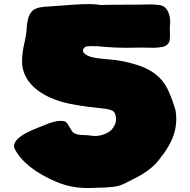

<svg xmlns="http://www.w3.org/2000/svg" viewBox="-20 -900 936 944"><path d="M408.2 24.4Q329.6 24.4 258.3 -5.4Q102.5 -71.3 51.8 -168.9Q48.8 -176.3 48.8 -183.1Q48.8 -198.7 66.4 -216.3Q84 -233.9 115 -249.3Q146 -264.6 166.5 -272L187.5 -280.3Q244.6 -305.7 276.4 -305.7Q279.8 -305.7 292.5 -304.9Q305.2 -304.2 316.9 -284.2Q330.6 -259.8 334.5 -253.9Q348.6 -235.8 395.5 -235.8Q410.6 -235.4 426.3 -233.4Q437.5 -231.4 448.7 -231.4Q472.7 -231.4 501.5 -243.7Q530.3 -255.9 543.9 -285.2Q550.8 -301.8 550.8 -316.4Q550.8 -326.7 544.7 -342.8Q538.6 -358.9 502.4 -364.7L453.1 -370.6Q407.7 -375 363.3 -382.3Q181.6 -410.2 114.3 -509.3Q88.4 -552.2 88.4 -596.7Q88.4 -642.6 102.1 -697.8Q110.8 -739.3 111.3 -761.7Q112.8 -793 122.1 -820.8Q134.8 -850.1 158 -858.4Q181.2 -866.7 215.8 -867.7L341.3 -877Q380.9 -879.9 419.4 -879.9Q449.2 -879.9 475.1 -875.5Q540 -877 604 -877H661.6Q677.2 -877 694.8 -877.9Q707.5 -878.4 719.2 -878.4Q740.7 -878.4 766.1 -874.8Q791.5 -871.1 805.7 -844.2Q816.9 -818.8 816.9 -792.5Q816.9 -784.7 815.9 -776.4Q814.9 -768.1 814.9 -759.8Q814.9 -751.5 815.4 -743.9Q815.9 -736.3 815.9 -729.5Q815.9 -715.8 814.5 -702.6Q807.6 -674.3 776.4 -668.9Q754.4 -665 732.4 -665L714.4 -665.5L674.3 -666L633.3 -665.5L600.6 -665Q544.9 -665 491.2 -669.9Q462.9 -673.3 434.1 -673.3Q422.4 -673.3 410.2 -672.4Q397.9 -671.4 391.1 -661.1Q387.7 -656.7 387.7 -651.4Q387.7 -645.5 392.1 -639.6Q408.7 -622.6 444.8 -616.2Q481 -609.9 517.1 -607.9Q583.5 -603 651.9 -581.5Q760.7 -547.9 801.8 -466.3Q822.8 -423.8 836.9 -377.4L842.8 -358.9Q846.7 -336.9 846.7 -314.9Q846.7 -242.2 804.7 -175.3Q793 -153.8 759.8 -111.8Q716.8 -57.6 630.4 -17.1Q611.8 -8.3 593.3 2Q566.9 15.6 531.7 19.3Q496.6 22.9 462.4 22.9Q442.9 23.4 426.8 24.4Z"/></svg>

Font: Kaph
Style: Regular
Weight: 400
Designer: GGBotNet
Foundry: f0n7.com
Version: 1.10